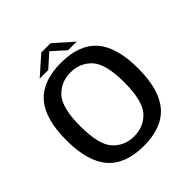

<svg xmlns="http://www.w3.org/2000/svg" viewBox="-192 -843 985 985"><g transform="rotate(-45 300.5 -351.0)"><path d="M293 4.5Q425.5 4.5 489.5 -69.5Q553.5 -143.5 553.5 -298Q553.5 -452.5 489.5 -525.5Q425.5 -598.5 293 -598.5Q160.5 -598.5 96.2 -525.5Q32 -452.5 32 -298Q32 -143.5 96.2 -69.5Q160.5 4.5 293 4.5ZM293 -65.5Q223.5 -65.5 178.5 -114.2Q133.5 -163 133.5 -297.5Q133.5 -431.5 178.5 -480.2Q223.5 -529 293 -529Q362.5 -529 407.5 -480.2Q452.5 -431.5 452.5 -297.5Q452.5 -163 407.5 -114.2Q362.5 -65.5 293 -65.5ZM159 -618H221L293 -682.5L365 -618H427.5L326.5 -707H259.5Z"/></g></svg>

Font: Anybody UltraCondensed Thin
Style: Regular
Weight: 400
Version: Version 1.111